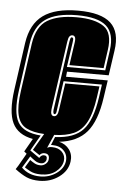

<svg xmlns="http://www.w3.org/2000/svg" viewBox="-57 -540 480 743"><g transform="rotate(5 183.0 -168.5)"><path d="M124 166Q95 166 74.5 157Q54 148 29 129L38 115L66 66L56 58L85 7Q26 -4 5.5 -47Q-15 -90 -3 -176L23 -361Q34 -435 81 -469Q128 -503 217 -503Q306 -503 343.5 -468.5Q381 -434 370 -361L356 -264H194L192 -244H354L344 -176Q331 -85 294.5 -42Q258 1 187 9Q213 15 227.5 35Q242 55 238 82Q233 118 200 142Q167 166 124 166ZM126 149Q161 149 188.5 129.5Q216 110 220 82Q223 57 207 40.5Q191 24 163 24H157L170 -8Q244 -11 278.5 -48.5Q313 -86 326 -176L333 -226H184L168 -112Q167 -96 160 -96Q154 -96 155 -112L193 -380Q195 -391 196.5 -394.5Q198 -398 201 -398Q204 -398 206 -395Q208 -392 206 -380L192 -282H341L352 -361Q361 -426 328 -455.5Q295 -485 214 -485Q133 -485 91.5 -455.5Q50 -426 41 -361L15 -176Q3 -89 25 -51.5Q47 -14 114 -9L79 52L116 78Q123 66 133 66Q147 66 145 81Q144 88 138.5 93Q133 98 125 98Q112 98 100.5 90Q89 82 81 75L53 121Q81 149 126 149ZM128 141Q102 141 85.5 132Q69 123 64 119L82 89Q90 95 100 100.5Q110 106 123 106Q134 106 143 98.5Q152 91 153 81Q156 58 134 58Q123 58 116 67L89 49L127 -16Q84 -18 57.5 -31.5Q31 -45 22.5 -79.5Q14 -114 23 -176L49 -361Q59 -428 100 -452.5Q141 -477 213 -477Q284 -477 319 -452.5Q354 -428 344 -361L334 -290H201L214 -380Q216 -395 212.5 -400.5Q209 -406 203 -406Q196 -406 191.5 -400.5Q187 -395 185 -380L147 -114Q144 -88 159 -88Q173 -88 176 -114L191 -218H324L318 -176Q309 -112 290.5 -78Q272 -44 241.5 -30.5Q211 -17 166 -16L143 36Q147 34 151 33Q155 32 162 32Q187 32 201 46.5Q215 61 212 82Q208 106 185.5 123.5Q163 141 128 141Z"/></g></svg>

Font: Alumni Sans Collegiate One SC
Style: Italic
Weight: 400
Italic angle: -8°
Designer: Robert E. Leuschke
Foundry: Robert E. Leuschke
Version: Version 1.100